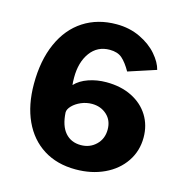

<svg xmlns="http://www.w3.org/2000/svg" viewBox="-111 -852 931 966"><g transform="rotate(15 355.0 -369.5)"><path d="M635 -580 491 -533Q467 -575 443.5 -595.5Q420 -616 379 -616Q315 -616 278 -565.5Q241 -515 241 -435Q241 -409 243 -396Q269 -424 312.5 -439Q356 -454 405 -454Q481 -454 538 -425.5Q595 -397 626 -347Q657 -297 657 -233Q657 -163 619.5 -107.5Q582 -52 516 -21Q450 10 367 10Q270 10 199.5 -34.5Q129 -79 91.5 -160.5Q54 -242 54 -352Q54 -474 94 -564Q134 -654 207.5 -701.5Q281 -749 379 -749Q447 -749 502.5 -722.5Q558 -696 592 -656.5Q626 -617 635 -580ZM245 -254Q249 -185 279.5 -150Q310 -115 361 -115Q408 -115 440 -146Q472 -177 472 -225Q472 -273 440.5 -301.5Q409 -330 363 -330Q334 -330 307 -318.5Q280 -307 262.5 -289Q245 -271 245 -254Z"/></g></svg>

Font: Morrison
Style: Bold
Weight: 700
Designer: Pablo Impallari, Rodrigo Fuenzalida (Modified by Dan O. Williams)
Version: Version 0.03;June 6, 2019;FontCreator 11.5.0.2425 64-bit; tt